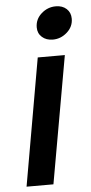

<svg xmlns="http://www.w3.org/2000/svg" viewBox="-55 -808 398 840"><g transform="rotate(-5 144.0 -387.5)"><path d="M145 0H27L125 -559H244ZM132 -690Q132 -726 159.5 -750.5Q187 -775 223 -775Q252 -775 270 -758.5Q288 -742 288 -715Q288 -680 260.5 -655.5Q233 -631 198 -631Q169 -631 150.5 -647.5Q132 -664 132 -690Z"/></g></svg>

Font: Open Sauce Sans SemiBold Italic
Style: Regular
Weight: 600
Italic angle: -10°
Designer: Alfredo Marco Pradil
Foundry: Creative Sauce Fz LLC
Version: Version 1.477